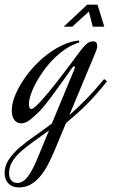

<svg xmlns="http://www.w3.org/2000/svg" viewBox="-150 -526 512 821"><path d="M307.6 -178.2Q284.2 -148.9 262.7 -124.5Q241.2 -100.1 220 -78.9Q198.7 -57.6 177.2 -38.6Q155.8 -19.5 132.3 0L85.4 112.8Q69.8 150.4 53.5 180.7Q37.1 210.9 18.6 231.9Q0 252.9 -21.5 264.2Q-43 275.4 -68.8 275.4Q-85.9 275.4 -97.7 269.8Q-109.4 264.2 -116.7 255.4Q-124 246.6 -127.2 235.8Q-130.4 225.1 -130.4 215.3Q-130.4 183.1 -112.3 156Q-94.2 128.9 -65.2 104Q-36.1 79.1 -0.2 54.4Q35.6 29.8 71.8 2L167.5 -228.5Q170.4 -235.8 170.4 -237.3Q170.4 -242.2 167 -242.2Q162.6 -242.2 157.7 -234.9Q154.8 -231 146 -218.3Q137.2 -205.6 124.5 -188Q111.8 -170.4 97.2 -149.9Q82.5 -129.4 67.9 -109.9Q53.2 -90.3 40 -74.2Q26.9 -58.1 17.6 -48.8Q-5.9 -25.4 -23.9 -12Q-42 1.5 -59.6 1.5Q-65.4 1.5 -72.5 -1Q-79.6 -3.4 -85.7 -9.5Q-91.8 -15.6 -95.7 -26.6Q-99.6 -37.6 -99.6 -54.7Q-99.6 -80.1 -88.1 -110.8Q-76.7 -141.6 -56.6 -173.6Q-36.6 -205.6 -9.3 -236.3Q18.1 -267.1 50 -291.7Q82 -316.4 117.2 -333Q152.3 -349.6 188.5 -353V-344.2Q158.7 -335.4 131.3 -317.1Q104 -298.8 80.1 -274.9Q56.2 -251 36.6 -223.9Q17.1 -196.8 2.9 -170.4Q-11.2 -144 -18.8 -120.4Q-26.4 -96.7 -26.4 -80.6Q-26.4 -71.8 -23.7 -65.9Q-21 -60.1 -16.1 -60.1Q-10.7 -60.1 -0.2 -68.8Q10.3 -77.6 23.9 -92.5Q37.6 -107.4 53.7 -126.7Q69.8 -146 86.4 -167Q103 -188 119.4 -209.5Q135.7 -231 149.9 -250Q171.4 -279.3 185.8 -298.3Q200.2 -317.4 210.7 -328.9Q221.2 -340.3 229.5 -344.7Q237.8 -349.1 247.6 -349.1Q257.8 -349.1 261.7 -343.8Q265.6 -338.4 265.6 -330.6Q265.6 -324.2 263.9 -317.4Q262.2 -310.5 259.8 -305.2L146.5 -33.7Q178.7 -61.5 215.6 -98.9Q252.4 -136.2 295.4 -188ZM59.6 31.7Q20.5 60.1 -11.2 82.8Q-43 105.5 -65.2 126.2Q-87.4 147 -99.4 168.5Q-111.3 189.9 -111.3 215.8Q-111.3 222.7 -109.4 230Q-107.4 237.3 -103.3 243.2Q-99.1 249 -92.3 252.7Q-85.4 256.3 -75.7 256.3Q-51.3 256.3 -31 229Q-10.7 201.7 8.3 155.8ZM246.6 -412.1 230 -476.6 159.2 -412.1H122.6L222.7 -505.9H267.1L295.9 -412.1Z"/></svg>

Font: Dynalight
Style: Regular
Weight: 400
Version: Version 1.000